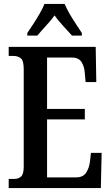

<svg xmlns="http://www.w3.org/2000/svg" viewBox="-20 -951 561 971"><path d="M24 0V-46H51Q74 -46 87 -58.5Q100 -71 100 -108V-601Q100 -645 85 -656.5Q70 -668 49 -668H24V-714H464L467 -536H413L409 -580Q407 -614 392.5 -637Q378 -660 344 -660H218V-400H409V-347H218V-54H365Q400 -54 415.5 -77.5Q431 -101 435 -134L440 -178H494L490 0ZM118 -784Q131 -803 148 -829Q165 -855 180.5 -882Q196 -909 205 -931H307Q316 -909 331.5 -882Q347 -855 364.5 -829Q382 -803 394 -784V-771H344Q325 -793 299.5 -820Q274 -847 256 -873Q237 -847 212 -820Q187 -793 169 -771H118Z"/></svg>

Font: Noto Serif Tamil ExtraCondensed SemiBold
Style: Italic
Weight: 600
Width: 2
Italic angle: -12°
Designer: Indian Type Foundry, Tom Grace, and the Monotype Design Team
Foundry: Monotype Imaging Inc.
Version: Version 2.003; ttfautohint (v1.8.4.7-5d5b)